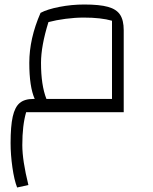

<svg xmlns="http://www.w3.org/2000/svg" viewBox="-20 -498 681 852"><path d="M96 0Q79 58 79 146Q79 214 106 323L56 334Q43 301 35 244.5Q27 188 27 137Q27 62 36.5 19.5Q46 -23 67.5 -41Q89 -59 128 -59H134Q110 -113 110 -219Q110 -327 160 -441Q190 -457 244 -467.5Q298 -478 354 -478Q422 -478 459.5 -467.5Q497 -457 513 -432.5Q529 -408 529 -364V0ZM186 -59H477V-406Q428 -420 352 -420Q313 -420 271 -414.5Q229 -409 195 -400Q162 -294 162 -219Q162 -120 186 -59Z"/></svg>

Font: Changa ExtraLight
Style: Regular
Weight: 275
Designer: Eduardo Rodriguez Tunni
Foundry: Eduardo Rodriguez Tunni
Version: Version 2.002; ttfautohint (v1.5) -l 8 -r 50 -G 200 -x 14 -H